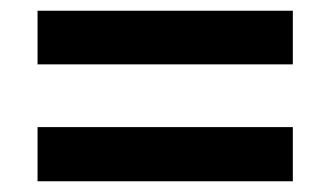

<svg xmlns="http://www.w3.org/2000/svg" viewBox="-20 -519 616 358"><path d="M526 -181H50V-282H526ZM526 -399H50V-499H526Z"/></svg>

Font: Hind Guntur SemiBold
Style: Regular
Weight: 600
Designer: Manushi Parikh, Hitesh Malaviya
Foundry: Indian Type Foundry
Version: Version 1.000;PS 1.0;hotconv 1.0.86;makeotf.lib2.5.63406; tt